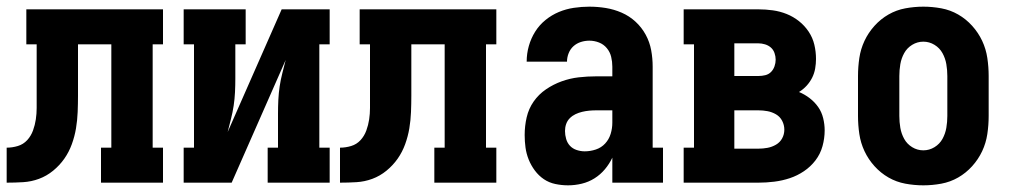

<svg xmlns="http://www.w3.org/2000/svg" viewBox="-20 -548 3040 576"><path d="M0 0V-105Q17 -105 33.5 -110Q50 -115 61.5 -127.5Q73 -140 79 -156.5Q85 -173 87.5 -190Q90 -207 90 -224Q90 -241 90 -258V-415H59V-520H469V-415H438V-105H469V0H283V-105H314V-415H214V-261Q214 -237 213 -212Q212 -187 208 -163Q204 -139 195.5 -115.5Q187 -92 173 -72Q159 -52 139.5 -36Q120 -20 97 -11.5Q74 -3 49.5 -1.5Q25 0 0 0Z M531 0V-105H562V-415H531V-520H717V-415H686V-312Q686 -292 685 -271.5Q684 -251 681 -231Q678 -211 673 -191.5Q668 -172 663 -152L825 -520H969V-415H938V-105H969V0H783V-105H814V-208Q814 -228 815 -248.5Q816 -269 819 -289Q822 -309 827 -328.5Q832 -348 837 -368L675 0Z M1000 0V-105Q1017 -105 1033.5 -110Q1050 -115 1061.5 -127.5Q1073 -140 1079 -156.5Q1085 -173 1087.5 -190Q1090 -207 1090 -224Q1090 -241 1090 -258V-415H1059V-520H1469V-415H1438V-105H1469V0H1283V-105H1314V-415H1214V-261Q1214 -237 1213 -212Q1212 -187 1208 -163Q1204 -139 1195.5 -115.5Q1187 -92 1173 -72Q1159 -52 1139.5 -36Q1120 -20 1097 -11.5Q1074 -3 1049.5 -1.5Q1025 0 1000 0Z M1684 8Q1665 8 1646 4Q1627 0 1611.5 -10.5Q1596 -21 1584.5 -36.5Q1573 -52 1566 -69.5Q1559 -87 1556.5 -105.5Q1554 -124 1554 -143Q1554 -170 1560 -196Q1566 -222 1581 -243.5Q1596 -265 1618 -280Q1640 -295 1665 -304Q1690 -313 1716 -316Q1742 -319 1769 -319H1817V-348Q1817 -363 1813.5 -377.5Q1810 -392 1800.5 -403.5Q1791 -415 1777 -420.5Q1763 -426 1748 -426Q1735 -426 1722.5 -422Q1710 -418 1700.5 -409.5Q1691 -401 1686 -388.5Q1681 -376 1681 -363H1560Q1560 -387 1566.5 -410Q1573 -433 1585.5 -453Q1598 -473 1616.5 -488Q1635 -503 1656.5 -512Q1678 -521 1701.5 -524.5Q1725 -528 1748 -528Q1773 -528 1797.5 -524Q1822 -520 1845 -510Q1868 -500 1886.5 -483Q1905 -466 1917 -444Q1929 -422 1933.5 -397.5Q1938 -373 1938 -348V-105H1969V0H1817V-75Q1808 -56 1794.5 -40Q1781 -24 1763.5 -13Q1746 -2 1725.5 3Q1705 8 1684 8ZM1734 -94Q1751 -94 1767.5 -99.5Q1784 -105 1795.5 -117.5Q1807 -130 1812 -146.5Q1817 -163 1817 -180V-217H1769Q1758 -217 1747.5 -216Q1737 -215 1726.5 -212.5Q1716 -210 1706.5 -205.5Q1697 -201 1689.5 -193.5Q1682 -186 1678.5 -176Q1675 -166 1675 -155Q1675 -143 1678.5 -131Q1682 -119 1690 -110.5Q1698 -102 1710 -98Q1722 -94 1734 -94Z M2031 0V-105H2062V-415H2031V-520H2255Q2277 -520 2298.5 -517Q2320 -514 2340 -506Q2360 -498 2377 -484.5Q2394 -471 2406 -453Q2418 -435 2423 -414Q2428 -393 2428 -371Q2428 -357 2425.5 -342.5Q2423 -328 2416.5 -315Q2410 -302 2400 -291Q2390 -280 2377 -272Q2394 -265 2409 -253.5Q2424 -242 2434.5 -227Q2445 -212 2449.5 -193.5Q2454 -175 2454 -157Q2454 -133 2447.5 -109.5Q2441 -86 2426.5 -67Q2412 -48 2392 -34.5Q2372 -21 2349.5 -13.5Q2327 -6 2303 -3Q2279 0 2255 0ZM2183 -320H2255Q2266 -320 2276 -322.5Q2286 -325 2293 -332Q2300 -339 2303.5 -349Q2307 -359 2307 -369Q2307 -379 2303.5 -389Q2300 -399 2292.5 -405.5Q2285 -412 2275 -415Q2265 -418 2255 -418H2183ZM2183 -102H2255Q2269 -102 2282.5 -104.5Q2296 -107 2308 -114Q2320 -121 2326.5 -133Q2333 -145 2333 -159Q2333 -173 2326.5 -185.5Q2320 -198 2308 -205Q2296 -212 2282.5 -214.5Q2269 -217 2255 -217H2183Z M2750 8Q2723 8 2696 3Q2669 -2 2645.5 -15.5Q2622 -29 2603.5 -49.5Q2585 -70 2573.5 -94.5Q2562 -119 2558 -146Q2554 -173 2554 -200V-320Q2554 -347 2558 -374Q2562 -401 2573.5 -425.5Q2585 -450 2603.5 -470.5Q2622 -491 2645.5 -504.5Q2669 -518 2696 -523Q2723 -528 2750 -528Q2777 -528 2804 -523Q2831 -518 2854.5 -504.5Q2878 -491 2896.5 -470.5Q2915 -450 2926.5 -425.5Q2938 -401 2942 -374Q2946 -347 2946 -320V-200Q2946 -173 2942 -146Q2938 -119 2926.5 -94.5Q2915 -70 2896.5 -49.5Q2878 -29 2854.5 -15.5Q2831 -2 2804 3Q2777 8 2750 8ZM2750 -97Q2768 -97 2783.5 -106.5Q2799 -116 2807.5 -131.5Q2816 -147 2819 -164.5Q2822 -182 2822 -200V-320Q2822 -338 2819 -355.5Q2816 -373 2807.5 -388.5Q2799 -404 2783.5 -413.5Q2768 -423 2750 -423Q2732 -423 2716.5 -413.5Q2701 -404 2692.5 -388.5Q2684 -373 2681 -355.5Q2678 -338 2678 -320V-200Q2678 -182 2681 -164.5Q2684 -147 2692.5 -131.5Q2701 -116 2716.5 -106.5Q2732 -97 2750 -97Z"/></svg>

Font: Iosevka Curly Slab Extrabold
Style: Regular
Weight: 800
Monospace: yes
Designer: Belleve Invis
Foundry: Belleve Invis
Version: Version 22.1.2; ttfautohint (v1.8.4)